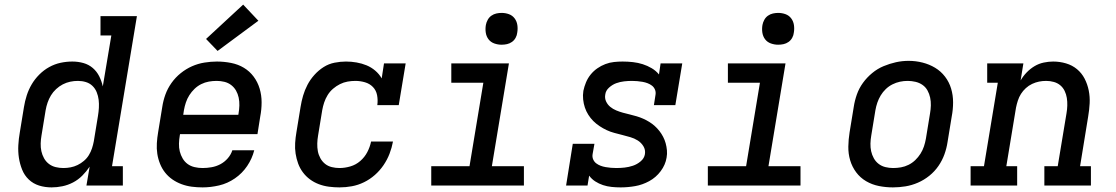

<svg xmlns="http://www.w3.org/2000/svg" viewBox="-20 -805 4840 833"><path d="M204 8Q175 8 149.5 0Q124 -8 105 -26Q86 -44 76 -69Q66 -94 62 -120.5Q58 -147 59.5 -175Q61 -203 66 -231L84 -341Q88 -366 96 -391Q104 -416 117.5 -439Q131 -462 150.5 -481.5Q170 -501 193.5 -514Q217 -527 242.5 -532.5Q268 -538 294 -538Q319 -538 342 -531.5Q365 -525 382.5 -510Q400 -495 410.5 -474Q421 -453 426 -430L463 -651H416V-735H574L466 -84H513V0H355L369 -82Q355 -61 337 -43Q319 -25 297 -13.5Q275 -2 251 3Q227 8 204 8ZM255 -76Q271 -76 286.5 -79Q302 -82 316.5 -89Q331 -96 344 -107Q357 -118 365.5 -132Q374 -146 379 -161Q384 -176 387 -192L405 -302Q408 -320 409 -337.5Q410 -355 408 -372Q406 -389 399.5 -405Q393 -421 381 -432.5Q369 -444 352.5 -449Q336 -454 318 -454Q301 -454 284.5 -450.5Q268 -447 252.5 -439Q237 -431 223.5 -418.5Q210 -406 201 -391Q192 -376 186.5 -360Q181 -344 178 -327L160 -217Q157 -200 156.5 -182.5Q156 -165 159.5 -149Q163 -133 171 -118.5Q179 -104 192 -94Q205 -84 221.5 -80Q238 -76 255 -76Q255 -76 255 -76Q255 -76 255 -76Z M859 8Q835 8 812 5Q789 2 767.5 -6Q746 -14 728 -26.5Q710 -39 696.5 -56Q683 -73 674.5 -94Q666 -115 662.5 -137.5Q659 -160 660.5 -184Q662 -208 666 -231L684 -341Q688 -368 697.5 -394.5Q707 -421 724 -445Q741 -469 764 -487.5Q787 -506 813 -517.5Q839 -529 867 -533.5Q895 -538 921 -538Q952 -538 982.5 -532Q1013 -526 1038 -511Q1063 -496 1080.5 -472.5Q1098 -449 1106.5 -420.5Q1115 -392 1115 -361Q1115 -330 1109 -299L1097 -223H761L760 -217Q757 -200 756.5 -182Q756 -164 760 -148Q764 -132 772.5 -117.5Q781 -103 794 -93.5Q807 -84 824 -80Q841 -76 859 -76Q878 -76 898 -79.5Q918 -83 936 -92.5Q954 -102 968 -118Q982 -134 988 -153H1083Q1074 -117 1052.5 -85Q1031 -53 999 -31Q967 -9 930.5 -0.5Q894 8 859 8ZM775 -307H1014L1015 -313Q1018 -330 1018.5 -347.5Q1019 -365 1015.5 -381.5Q1012 -398 1004 -412Q996 -426 983 -436Q970 -446 953.5 -450Q937 -454 920 -454Q903 -454 886 -451Q869 -448 853 -440Q837 -432 824 -419.5Q811 -407 801.5 -392Q792 -377 786.5 -360.5Q781 -344 778 -327ZM924 -584 874 -636 1035 -785 1101 -715Z M1453 8Q1430 8 1407 5Q1384 2 1363 -6Q1342 -14 1324.5 -27Q1307 -40 1294 -57.5Q1281 -75 1273.5 -95.5Q1266 -116 1262.5 -138.5Q1259 -161 1260.5 -184.5Q1262 -208 1266 -231L1284 -341Q1288 -366 1295 -390Q1302 -414 1314 -437Q1326 -460 1344 -480Q1362 -500 1384 -514Q1406 -528 1431.5 -533Q1457 -538 1481 -538Q1504 -538 1527 -534Q1550 -530 1570.5 -521.5Q1591 -513 1608 -498.5Q1625 -484 1636 -465L1646 -530H1740L1710 -349H1617Q1620 -371 1616 -392Q1612 -413 1598 -427.5Q1584 -442 1563.5 -448Q1543 -454 1522 -454Q1505 -454 1488 -451Q1471 -448 1455 -440Q1439 -432 1425 -420Q1411 -408 1401.5 -392.5Q1392 -377 1386.5 -360.5Q1381 -344 1378 -327L1360 -217Q1357 -200 1356.5 -182.5Q1356 -165 1359 -149Q1362 -133 1370 -118.5Q1378 -104 1390.5 -94Q1403 -84 1419.5 -80Q1436 -76 1453 -76Q1476 -76 1500 -83Q1524 -90 1543 -106.5Q1562 -123 1573.5 -145Q1585 -167 1590 -191H1685Q1680 -164 1670 -138Q1660 -112 1644 -88.5Q1628 -65 1606.5 -46Q1585 -27 1559.5 -14.5Q1534 -2 1507 3Q1480 8 1453 8Z M1851 0V-84H2017L2077 -446H1938V-530H2188L2114 -84H2253V0ZM2156 -611Q2140 -611 2124.5 -616.5Q2109 -622 2099.5 -634.5Q2090 -647 2087.5 -663.5Q2085 -680 2088 -697Q2090 -708 2096 -719Q2102 -730 2112 -737Q2122 -744 2133.5 -746.5Q2145 -749 2156 -749Q2173 -749 2188 -743.5Q2203 -738 2212.5 -725.5Q2222 -713 2224.5 -696.5Q2227 -680 2224 -663Q2223 -652 2217 -641Q2211 -630 2201 -623Q2191 -616 2179.5 -613.5Q2168 -611 2156 -611Z M2672 8Q2653 8 2633.5 6Q2614 4 2596 -2Q2578 -8 2562.5 -18Q2547 -28 2536 -43L2529 0H2436L2465 -181H2559L2551 -136Q2549 -124 2553.5 -113.5Q2558 -103 2566.5 -96.5Q2575 -90 2585.5 -86Q2596 -82 2607.5 -80Q2619 -78 2630.5 -77Q2642 -76 2654 -76Q2672 -76 2690 -78Q2708 -80 2726 -86Q2744 -92 2759.5 -105Q2775 -118 2778 -136Q2781 -155 2771.5 -170.5Q2762 -186 2747 -195.5Q2732 -205 2714.5 -210Q2697 -215 2679.5 -219.5Q2662 -224 2645 -228.5Q2628 -233 2612 -240.5Q2596 -248 2581 -258Q2566 -268 2554 -280Q2542 -292 2532.5 -307Q2523 -322 2517.5 -338.5Q2512 -355 2510 -373.5Q2508 -392 2511 -411Q2515 -430 2522.5 -448Q2530 -466 2542.5 -481.5Q2555 -497 2571.5 -508.5Q2588 -520 2606.5 -527Q2625 -534 2644 -536Q2663 -538 2681 -538Q2704 -538 2726 -535.5Q2748 -533 2768.5 -526.5Q2789 -520 2807.5 -509Q2826 -498 2839 -482L2846 -530H2940L2910 -349H2817L2824 -394Q2826 -406 2821.5 -416.5Q2817 -427 2808.5 -433.5Q2800 -440 2789.5 -444Q2779 -448 2767.5 -450Q2756 -452 2744.5 -453Q2733 -454 2722 -454Q2705 -454 2687.5 -452Q2670 -450 2653.5 -444Q2637 -438 2622.5 -425Q2608 -412 2606 -395Q2603 -379 2609.5 -365Q2616 -351 2627.5 -341.5Q2639 -332 2653.5 -326Q2668 -320 2682.5 -316Q2697 -312 2712 -308.5Q2727 -305 2742 -300.5Q2757 -296 2770.5 -290Q2784 -284 2797 -276Q2810 -268 2821 -258Q2832 -248 2841 -236.5Q2850 -225 2857 -211.5Q2864 -198 2868 -183.5Q2872 -169 2873.5 -153Q2875 -137 2872 -121Q2867 -90 2846.5 -62.5Q2826 -35 2796.5 -19Q2767 -3 2735.5 2.5Q2704 8 2673 8Q2673 8 2672.5 8Q2672 8 2672 8Z M3051 0V-84H3217L3277 -446H3138V-530H3388L3314 -84H3453V0ZM3356 -611Q3340 -611 3324.5 -616.5Q3309 -622 3299.5 -634.5Q3290 -647 3287.5 -663.5Q3285 -680 3288 -697Q3290 -708 3296 -719Q3302 -730 3312 -737Q3322 -744 3333.5 -746.5Q3345 -749 3356 -749Q3373 -749 3388 -743.5Q3403 -738 3412.5 -725.5Q3422 -713 3424.5 -696.5Q3427 -680 3424 -663Q3423 -652 3417 -641Q3411 -630 3401 -623Q3391 -616 3379.5 -613.5Q3368 -611 3356 -611Z M3854 8Q3823 8 3793 2Q3763 -4 3737.5 -19Q3712 -34 3694.5 -57.5Q3677 -81 3668.5 -109.5Q3660 -138 3660.5 -169Q3661 -200 3666 -231L3684 -341Q3688 -368 3697.5 -395Q3707 -422 3724 -445.5Q3741 -469 3764 -488Q3787 -507 3813.5 -518Q3840 -529 3867 -535Q3894 -541 3922 -541Q3953 -541 3982.5 -533.5Q4012 -526 4037 -511Q4062 -496 4080 -472.5Q4098 -449 4106.5 -420.5Q4115 -392 4115 -361Q4115 -330 4109 -299L4091 -189Q4087 -162 4077.5 -135.5Q4068 -109 4051.5 -85Q4035 -61 4012 -42.5Q3989 -24 3962.5 -12.5Q3936 -1 3908.5 3.5Q3881 8 3854 8ZM3855 -76Q3872 -76 3889 -79Q3906 -82 3922 -90Q3938 -98 3951 -110.5Q3964 -123 3973.5 -138Q3983 -153 3988.5 -169.5Q3994 -186 3997 -203L4015 -313Q4018 -330 4018.5 -347.5Q4019 -365 4015.5 -381.5Q4012 -398 4004 -412.5Q3996 -427 3982.5 -436.5Q3969 -446 3952 -450Q3935 -454 3918 -454Q3901 -454 3884.5 -450.5Q3868 -447 3852 -439Q3836 -431 3823 -418.5Q3810 -406 3801 -391Q3792 -376 3786.5 -360Q3781 -344 3778 -327L3760 -217Q3757 -200 3756.5 -182.5Q3756 -165 3759.5 -149Q3763 -133 3771 -118.5Q3779 -104 3792 -94Q3805 -84 3821.5 -80Q3838 -76 3855 -76Q3855 -76 3855 -76Q3855 -76 3855 -76Z M4191 0V-84H4249L4309 -446H4263V-530H4420L4408 -456Q4419 -475 4434.5 -491Q4450 -507 4468.5 -518Q4487 -529 4508 -533.5Q4529 -538 4549 -538Q4578 -538 4605 -530Q4632 -522 4652.5 -505Q4673 -488 4685.5 -464Q4698 -440 4703.5 -412.5Q4709 -385 4707.5 -356.5Q4706 -328 4701 -299L4666 -84H4713V0H4511V-84H4569L4607 -313Q4610 -330 4610.5 -347Q4611 -364 4608.5 -380Q4606 -396 4599 -410.5Q4592 -425 4580 -435Q4568 -445 4552 -449.5Q4536 -454 4519 -454Q4503 -454 4488 -451Q4473 -448 4458 -441Q4443 -434 4430.5 -422.5Q4418 -411 4409.5 -397.5Q4401 -384 4396 -368.5Q4391 -353 4388 -338L4346 -84H4393V0Z"/></svg>

Font: Iosevka Curly Slab MdExObl
Style: Regular
Weight: 500
Width: 7
Italic angle: -9°
Monospace: yes
Designer: Belleve Invis
Foundry: Belleve Invis
Version: Version 11.1.0; ttfautohint (v1.8.3)